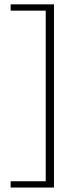

<svg xmlns="http://www.w3.org/2000/svg" viewBox="-20 -752 388 884"><path d="M228.5 -732V111.5H29V82.5H190.5V-703H29V-732Z"/></svg>

Font: Newsreader Caption ExtraLight
Style: Regular
Weight: 275
Designer: Hugues Gentile
Foundry: Production Type
Version: Version 1.001